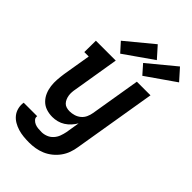

<svg xmlns="http://www.w3.org/2000/svg" viewBox="-292 -875 1196 1196"><g transform="rotate(45 306.0 -277.0)"><path d="M216 223Q191 223 166 220.5Q141 218 118 211Q95 204 74.5 192Q54 180 39.5 162Q25 144 19 120Q13 96 17 71H136Q133 86 143 97Q153 108 166 113.5Q179 119 194 120.5Q209 122 225 122Q245 122 265.5 114Q286 106 301 89.5Q316 73 323.5 52.5Q331 32 335 12L350 -80Q339 -61 323.5 -44Q308 -27 289 -15Q270 -3 248.5 2.5Q227 8 206 8Q177 8 151.5 -0.5Q126 -9 107.5 -27.5Q89 -46 78.5 -70.5Q68 -95 64.5 -122Q61 -149 63 -177Q65 -205 69 -233L100 -419H61L62 -520H237L187 -217Q184 -202 183 -187.5Q182 -173 184 -159.5Q186 -146 191.5 -133Q197 -120 206 -110.5Q215 -101 228.5 -97Q242 -93 257 -93Q276 -93 296 -99Q316 -105 332 -118.5Q348 -132 356.5 -151Q365 -170 368 -189L423 -520H543L452 28Q448 55 438.5 81.5Q429 108 412 131.5Q395 155 372 173.5Q349 192 323 203Q297 214 270 218.5Q243 223 216 223ZM421 -570 368 -630 546 -777 612 -703ZM226 -570 172 -630 350 -777 416 -703Z"/></g></svg>

Font: Iosevka HT Extended
Style: Bold Italic
Weight: 700
Width: 7
Italic angle: -9°
Monospace: yes
Designer: Belleve Invis
Foundry: Belleve Invis
Version: Version 32.3.0; ttfautohint (v1.8.4)